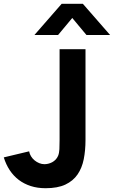

<svg xmlns="http://www.w3.org/2000/svg" viewBox="-20 -980 602 1015"><path d="M306 -960H418L562 -795H437L362 -885L287 -795H162ZM221 15Q178 15 142.5 3.5Q107 -8 79.2 -29Q51.5 -50 31.5 -80.2Q11.5 -110.5 0 -148L134 -180Q136.5 -166 144 -153.8Q151.5 -141.5 162.8 -132.2Q174 -123 187.5 -117.5Q201 -112 215 -112Q224.5 -112 235 -114.5Q245.5 -117 255.5 -122.2Q265.5 -127.5 273.8 -136Q282 -144.5 287 -156Q293 -170.5 294 -191.2Q295 -212 295 -240V-720H432V-240Q432 -185.5 422.8 -138.8Q413.5 -92 390 -57.8Q366.5 -23.5 325.5 -4.2Q284.5 15 221 15Z"/></svg>

Font: Vela Sans ExtBd
Style: Regular
Weight: 800
Designer: Principal design: Mikhail Sharanda - project Manrope.
Design modification: Ravid Balaliev
Foundry: Mikhail Sharanda
Version: Version 1.001